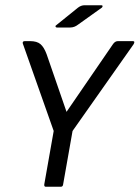

<svg xmlns="http://www.w3.org/2000/svg" viewBox="-20 -713 533 733"><path d="M195 -617 278 -684Q290 -693 303 -693H367Q371 -693 371.5 -690Q372 -687 369 -684L278 -619Q264 -608 248 -608H197Q193 -608 192 -611.5Q191 -615 195 -617ZM185 -213 67 -547Q65 -556 75 -556H95Q121 -556 134.5 -544.5Q148 -533 158 -506L234 -286L411 -544Q419 -556 430 -556H487Q497 -556 490 -544L257 -213L221 -9Q220 0 212 0H155Q148 0 149 -9Z"/></svg>

Font: Zain
Style: Italic
Weight: 400
Italic angle: -10°
Designer: Zain,Boutros
Foundry: Mobile Telecommunications Company (Zain), 2024
Version: Version 1.51; ttfautohint (v1.8.4)